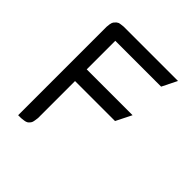

<svg xmlns="http://www.w3.org/2000/svg" viewBox="-163 -701 817 817"><g transform="rotate(45 246.0 -292.0)"><path d="M68.8 0V-532.2L70.8 -549.8L73.2 -559.1L77.1 -565.9L85.9 -575.2L94.2 -580.1L103 -582L120.1 -584H446.8L413.1 -516.1H137.2V-344.2H413.1L377.9 -273.9H137.2V-50.8L134.8 -34.2L132.8 -24.9L128.9 -17.1L120.1 -7.8L111.8 -3.9L103 -2L85.9 0Z"/></g></svg>

Font: Petahja
Style: Regular
Weight: 400
Designer: T. Christopher White
Version: Version 1.1